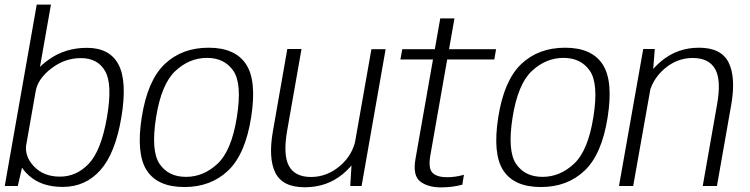

<svg xmlns="http://www.w3.org/2000/svg" viewBox="-26 -805 3244 831"><path d="M-5.5 0H51L73 -95.5L194.5 -785H133ZM245.5 4Q344 4 408.8 -69Q473.5 -142 499.5 -298.5Q525 -453 487 -525.5Q449 -598 350 -598Q258.5 -598 188.5 -549.5Q118.5 -501 110 -452.5L128.5 -410.5Q137.5 -463.5 195.8 -508.5Q254 -553.5 324 -553.5Q397 -553.5 429.2 -497Q461.5 -440.5 437 -297.5Q412 -153.5 358.8 -97Q305.5 -40.5 233.5 -40.5Q162.5 -40.5 120.5 -85.2Q78.5 -130 88 -183.5L54.5 -141.5Q46 -93 100 -44.5Q154 4 245.5 4Z M772 4.5Q886.5 4.5 961.2 -66.5Q1036 -137.5 1061 -297.5Q1086 -456 1038.8 -527.2Q991.5 -598.5 877 -598.5Q761.5 -598.5 687 -527.8Q612.5 -457 587.5 -297.5Q562.5 -138.5 609.5 -67Q656.5 4.5 772 4.5ZM779 -39.5Q703 -39.5 664.8 -95.5Q626.5 -151.5 649.5 -297Q672.5 -441.5 733.2 -498Q794 -554.5 870 -554.5Q945.5 -554.5 984 -498.5Q1022.5 -442.5 999 -297Q976 -152.5 915.2 -96Q854.5 -39.5 779 -39.5Z M1490 0H1539L1643 -592H1581.5L1496.5 -110ZM1279 -593H1217.5L1155.5 -239Q1134.5 -121 1165.5 -57.8Q1196.5 5.5 1293 5.5Q1389 5.5 1458 -52Q1527 -109.5 1539 -179L1514 -205.5Q1501.5 -134.5 1445.2 -86.8Q1389 -39 1320 -39Q1250.5 -39 1224.5 -86.8Q1198.5 -134.5 1217 -240.5Z M1883 6Q1930.5 6 1975 -5.5L1982 -48.5Q1945.5 -38 1909 -38Q1865.5 -38 1846 -57Q1826.5 -76 1837 -135L1909.5 -547.5H2113.5L2121 -592H1917.5L1941 -725.5H1879.5L1856 -592H1715L1707 -547.5H1848L1772.5 -118.5Q1759.5 -45.5 1792.5 -19.8Q1825.5 6 1883 6Z M2315 4.5Q2429.5 4.5 2504.2 -66.5Q2579 -137.5 2604 -297.5Q2629 -456 2581.8 -527.2Q2534.5 -598.5 2420 -598.5Q2304.5 -598.5 2230 -527.8Q2155.5 -457 2130.5 -297.5Q2105.5 -138.5 2152.5 -67Q2199.5 4.5 2315 4.5ZM2322 -39.5Q2246 -39.5 2207.8 -95.5Q2169.5 -151.5 2192.5 -297Q2215.5 -441.5 2276.2 -498Q2337 -554.5 2413 -554.5Q2488.5 -554.5 2527 -498.5Q2565.5 -442.5 2542 -297Q2519 -152.5 2458.2 -96Q2397.5 -39.5 2322 -39.5Z M2653 0H2714.5L2798.5 -473L2808 -593H2758ZM3015.5 0H3077L3139 -352Q3159.5 -470.5 3127.5 -534.5Q3095.5 -598.5 2999.5 -598.5Q2906 -598.5 2836.8 -541Q2767.5 -483.5 2755 -414L2780.5 -386Q2793 -457.5 2848 -505.8Q2903 -554 2972 -554Q3042 -554 3069.2 -506.2Q3096.5 -458.5 3077.5 -352.5Z"/></svg>

Font: Anybody UltraCondensed Thin Light
Style: Italic
Weight: 300
Italic angle: -10°
Version: Version 1.111